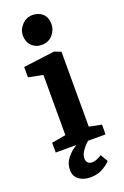

<svg xmlns="http://www.w3.org/2000/svg" viewBox="-172 -779 660 1018"><g transform="rotate(-20 157.5 -270.0)"><path d="M23.1 0V-55.1L102.5 -69.1V-408.9L20.9 -425V-483.3L197.2 -506L234.5 -491.7V-69.1L304.2 -55.1V0ZM148.4 -561.3Q115.7 -561.3 93.6 -583.6Q71.4 -605.9 71.4 -641.2Q71.4 -675.4 96.2 -701.4Q121.1 -727.4 156.3 -727.4Q189.6 -727.4 212.1 -707Q234.7 -686.6 234.7 -648.7Q234.7 -614.3 211.2 -587.8Q187.8 -561.3 148.4 -561.3ZM151.4 187Q115 187 88.6 168.5Q62.2 150 62.2 113Q62.2 81 79 56Q95.7 31 120.1 13Q144.5 -5 168.3 -16H226.4Q210.9 -5.8 194.4 10Q177.9 25.9 166.5 44.8Q155 63.7 155 82.3Q155 95.8 162.9 105.4Q170.7 115 189.5 115Q201.6 115 215.3 108.9Q229.1 102.8 242.3 94.8L266.4 136Q253.2 152 223.2 169.5Q193.2 187 151.4 187Z"/></g></svg>

Font: Faustina Light
Style: Regular
Weight: 300
Designer: Alfonso Garcia
Foundry: http://www.omnibus-type.com
Version: Version 1.200